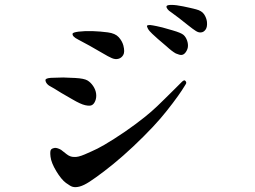

<svg xmlns="http://www.w3.org/2000/svg" viewBox="-20 -747 1040 783"><path d="M204 -144Q215 -144 229 -136L252 -118Q266 -107 281 -107Q297 -105 326 -117.5Q355 -130 377.5 -141Q400 -152 445 -180.5Q490 -209 531 -239.5Q572 -270 597 -292Q622 -314 652 -344Q682 -374 695.5 -387Q709 -400 719.5 -411Q730 -422 734.5 -418.5Q739 -415 739.5 -410.5Q740 -406 734 -398Q733 -396 721 -377.5Q709 -359 684.5 -326.5Q660 -294 634 -263.5Q608 -233 565.5 -190.5Q523 -148 482 -112Q441 -76 404 -48Q367 -20 344.5 -5.5Q322 9 305.5 13.5Q289 18 277 15Q268 13 249 -1Q230 -15 209.5 -49Q189 -83 186 -108Q183 -133 189 -138Q195 -143 204 -144ZM275 -342 230 -368Q195 -390 185 -395Q175 -400 169 -409Q164 -418 166 -423Q168 -426 176 -428Q184 -430 203 -430L238 -431Q251 -431 287 -429Q323 -427 336.5 -419Q350 -411 360 -396Q370 -381 372 -365Q374 -349 368.5 -335.5Q363 -322 354 -318Q346 -314 327.5 -318Q309 -322 275 -342ZM462 -507Q450 -504 436 -510Q422 -516 399.5 -529.5Q377 -543 345.5 -560.5Q314 -578 300 -585Q286 -592 280.5 -598Q275 -604 276 -609.5Q277 -615 300.5 -618Q324 -621 359 -620Q389 -619 419.5 -615Q450 -611 464 -595.5Q478 -580 483 -562Q490 -535 482.5 -522.5Q475 -510 462 -507ZM697 -529Q682 -537 658 -559L624 -588Q614 -597 601 -609Q588 -621 583 -630.5Q578 -640 580 -642.5Q582 -645 592 -645Q602 -644 618.5 -640.5Q635 -637 642.5 -635Q650 -633 684.5 -623Q719 -613 728.5 -604.5Q738 -596 743 -581.5Q748 -567 746 -554Q744 -543 737 -533.5Q730 -524 721 -523Q713 -522 697 -529ZM801 -615Q791 -613 779 -620.5Q767 -628 747 -644Q727 -660 709 -674L678 -697Q668 -703 663 -710Q658 -717 659 -721Q660 -727 679 -727Q698 -727 727 -721Q756 -715 779.5 -709Q803 -703 812.5 -688.5Q822 -674 824 -658Q826 -637 818.5 -626.5Q811 -616 801 -615Z"/></svg>

Font: ChillKai
Style: Regular
Weight: 400
Designer: ChillType
Foundry: 寒蝉字型
Version: Version 2.000